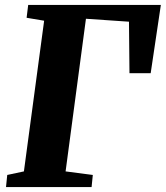

<svg xmlns="http://www.w3.org/2000/svg" viewBox="-20 -763 676 783"><path d="M4.5 0 9.5 -49.5 77.5 -64 160 -678.5 88.5 -690.5 95 -743H636L594.5 -464.5H508L506 -674.5L330.5 -686.5L247.5 -64L358.5 -49.5L353.5 0Z"/></svg>

Font: Merriweather 24pt Black
Style: Italic
Weight: 900
Italic angle: -7.8°
Designer: Eben Sorkin
Foundry: Eben Sorkin
Version: Version 2.101